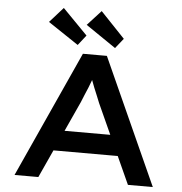

<svg xmlns="http://www.w3.org/2000/svg" viewBox="-61 -1002 1007 1061"><g transform="rotate(5 442.5 -472.0)"><path d="M59 0 377 -700H510L826 0H688L490 -436Q483 -454 474 -475.5Q465 -497 456 -519Q447 -541 439 -563.5Q431 -586 425 -604L456 -605Q449 -584 441 -561.5Q433 -539 424 -517Q415 -495 406 -474.5Q397 -454 389 -433L191 0ZM201 -154 248 -267H629L659 -154ZM551 -747 384 -861 460 -944 595 -802ZM344 -746 175 -859 250 -943 388 -802Z"/></g></svg>

Font: Lexend Mega Medium
Style: Regular
Weight: 500
Version: Version 1.007